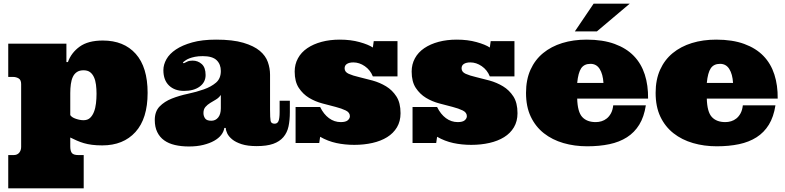

<svg xmlns="http://www.w3.org/2000/svg" viewBox="-20 -776 4278 1046"><path d="M537.1 16.1Q505.9 16.1 481.4 12.9Q457 9.8 437 3.9Q417 -2 398.9 -10Q380.9 -18.1 362.8 -26.9V21Q362.8 46.9 371.8 57.9Q380.9 68.8 407.2 68.8H436V250H24.9V68.8H54.2Q74.2 68.8 84.7 55.9Q95.2 43 95.2 24.9V-317.9Q95.2 -340.8 81.5 -348.9Q67.9 -356.9 50.8 -356.9H24.9V-538.1H341.8V-438H350.1Q368.2 -488.8 414.1 -522Q460 -555.2 540 -555.2Q654.8 -555.2 719.5 -482.7Q784.2 -410.2 784.2 -270Q784.2 -129.9 718 -56.9Q651.9 16.1 537.1 16.1ZM505.9 -265.1Q505.9 -291 502.9 -314.5Q500 -337.9 491.9 -355.5Q483.9 -373 470.5 -383.1Q457 -393.1 435.1 -393.1Q413.1 -393.1 398.9 -383.5Q384.8 -374 377 -357.4Q369.1 -340.8 366 -317.9Q362.8 -294.9 362.8 -269V-148.9Q371.1 -136.2 393.6 -128.7Q416 -121.1 435.1 -121.1Q457 -121.1 470.5 -133.5Q483.9 -146 491.9 -166.5Q500 -187 502.9 -212.9Q505.9 -238.8 505.9 -265.1Z M1085 -470.2Q1060.1 -470.2 1042.2 -466.6Q1024.4 -462.9 1011.7 -458Q999 -453.1 990.7 -447Q982.4 -440.9 976.1 -436L981 -431.2Q990.2 -436 1001.2 -440.9Q1012.2 -445.8 1029.3 -445.8Q1058.1 -445.8 1079.1 -427Q1100.1 -408.2 1100.1 -367.2Q1100.1 -328.1 1068.1 -304.4Q1036.1 -280.8 982.4 -280.8Q931.2 -280.8 900.6 -310.3Q870.1 -339.8 870.1 -394Q870.1 -423.8 886.7 -453.4Q903.3 -482.9 938.2 -506.3Q973.1 -529.8 1027.1 -544.9Q1081.1 -560.1 1157.2 -560.1Q1248 -560.1 1305.7 -543Q1363.3 -525.9 1395.3 -499Q1427.2 -472.2 1439.2 -438Q1451.2 -403.8 1451.2 -369.1V-178.2Q1451.2 -133.8 1454.1 -117.9Q1457 -102.1 1476.1 -102.1Q1491.2 -102.1 1497.3 -116.5Q1503.4 -130.9 1503.4 -166V-227.1H1559.1V-165Q1559.1 -121.1 1551.8 -87.2Q1544.4 -53.2 1523.9 -29.1Q1503.4 -4.9 1468.3 7.6Q1433.1 20 1378.4 20Q1329.1 20 1296.6 9.5Q1264.2 -1 1245.1 -16.6Q1226.1 -32.2 1218 -49.1Q1210 -65.9 1210 -79.1H1202.1Q1199.2 -59.1 1185.3 -41Q1171.4 -22.9 1146.7 -9Q1122.1 4.9 1087.6 13.4Q1053.2 22 1009.3 22Q967.3 22 932.9 13.9Q898.4 5.9 874.3 -11.5Q850.1 -28.8 836.7 -56.4Q823.2 -84 823.2 -122.1Q823.2 -168.9 849.6 -196Q876 -223.1 916 -239Q956.1 -254.9 1003.2 -264.9Q1050.3 -274.9 1090.3 -289.1Q1130.4 -303.2 1156.7 -325.7Q1183.1 -348.1 1183.1 -389.2Q1183.1 -425.8 1160.2 -448Q1137.2 -470.2 1085 -470.2ZM1183.1 -258.8Q1172.4 -243.2 1156.2 -233.6Q1140.1 -224.1 1125.2 -215.1Q1110.4 -206.1 1099.4 -193.6Q1088.4 -181.2 1088.4 -160.2Q1088.4 -144 1097.2 -131.1Q1106 -118.2 1131.3 -118.2Q1154.3 -118.2 1168.7 -136Q1183.1 -153.8 1183.1 -186Z M2145.5 -359.9H2011.2Q1997.1 -395 1967.3 -415.5Q1937.5 -436 1905.3 -436Q1883.3 -436 1870.4 -428Q1857.4 -419.9 1857.4 -403.8Q1857.4 -383.8 1879.9 -373.8Q1902.3 -363.8 1936.3 -356Q1970.2 -348.1 2009.8 -337.2Q2049.3 -326.2 2083.3 -305.7Q2117.2 -285.2 2139.6 -250.5Q2162.1 -215.8 2162.1 -159.2Q2162.1 -115.2 2142.6 -82.5Q2123 -49.8 2089.1 -28.8Q2055.2 -7.8 2009.3 2.7Q1963.4 13.2 1910.2 13.2Q1858.4 13.2 1812.3 3.2Q1766.1 -6.8 1724.1 -30.8L1719.2 2.9H1590.3V-192.9H1724.1Q1743.2 -153.8 1772.2 -132.3Q1801.3 -110.8 1836.4 -110.8Q1863.3 -110.8 1874.8 -120.8Q1886.2 -130.9 1886.2 -143.1Q1886.2 -163.1 1863.8 -174.1Q1841.3 -185.1 1808.3 -193.6Q1775.4 -202.1 1735.8 -212.6Q1696.3 -223.1 1663.3 -243.2Q1630.4 -263.2 1607.9 -297.1Q1585.4 -331.1 1585.4 -386.2Q1585.4 -425.8 1603.3 -458.5Q1621.1 -491.2 1654.3 -513.7Q1687.5 -536.1 1732.4 -548.1Q1777.3 -560.1 1831.1 -560.1Q1891.1 -560.1 1939.2 -546.6Q1987.3 -533.2 2011.2 -517.1L2016.1 -551.8H2145.5Z M2782.7 -359.9H2648.4Q2634.3 -395 2604.5 -415.5Q2574.7 -436 2542.5 -436Q2520.5 -436 2507.6 -428Q2494.6 -419.9 2494.6 -403.8Q2494.6 -383.8 2517.1 -373.8Q2539.6 -363.8 2573.5 -356Q2607.4 -348.1 2647 -337.2Q2686.5 -326.2 2720.5 -305.7Q2754.4 -285.2 2776.9 -250.5Q2799.3 -215.8 2799.3 -159.2Q2799.3 -115.2 2779.8 -82.5Q2760.3 -49.8 2726.3 -28.8Q2692.4 -7.8 2646.5 2.7Q2600.6 13.2 2547.4 13.2Q2495.6 13.2 2449.5 3.2Q2403.3 -6.8 2361.3 -30.8L2356.4 2.9H2227.5V-192.9H2361.3Q2380.4 -153.8 2409.4 -132.3Q2438.5 -110.8 2473.6 -110.8Q2500.5 -110.8 2512 -120.8Q2523.4 -130.9 2523.4 -143.1Q2523.4 -163.1 2501 -174.1Q2478.5 -185.1 2445.6 -193.6Q2412.6 -202.1 2373 -212.6Q2333.5 -223.1 2300.5 -243.2Q2267.6 -263.2 2245.1 -297.1Q2222.7 -331.1 2222.7 -386.2Q2222.7 -425.8 2240.5 -458.5Q2258.3 -491.2 2291.5 -513.7Q2324.7 -536.1 2369.6 -548.1Q2414.6 -560.1 2468.3 -560.1Q2528.3 -560.1 2576.4 -546.6Q2624.5 -533.2 2648.4 -517.1L2653.3 -551.8H2782.7Z M3124.5 -238.8Q3126.5 -166 3152.1 -138.4Q3177.7 -110.8 3225.6 -110.8Q3241.7 -110.8 3257.1 -115.5Q3272.5 -120.1 3285.6 -130.6Q3298.8 -141.1 3308.3 -158.4Q3317.9 -175.8 3320.8 -202.1H3498.5Q3488.8 -139.2 3462.6 -96.7Q3436.5 -54.2 3395.5 -28.1Q3354.5 -2 3300 9.5Q3245.6 21 3178.7 21Q3109.9 21 3049.3 3.4Q2988.8 -14.2 2943.1 -50Q2897.5 -85.9 2871.6 -140.4Q2845.7 -194.8 2845.7 -270Q2845.7 -341.8 2870.1 -396Q2894.5 -450.2 2938.7 -486.6Q2982.9 -522.9 3043.2 -541.5Q3103.5 -560.1 3175.8 -560.1Q3264.6 -560.1 3328.6 -536.6Q3392.6 -513.2 3433.1 -471.2Q3473.6 -429.2 3492.7 -370.1Q3511.7 -311 3510.7 -238.8ZM3196.8 -428.2Q3162.6 -428.2 3146.2 -404.1Q3129.9 -379.9 3124.5 -324.2H3267.6Q3264.6 -372.1 3247.1 -400.1Q3229.5 -428.2 3196.8 -428.2ZM3410.6 -755.9 3231.9 -605H3111.8L3213.9 -755.9Z M3830.6 -238.8Q3832.5 -166 3858.2 -138.4Q3883.8 -110.8 3931.6 -110.8Q3947.8 -110.8 3963.1 -115.5Q3978.5 -120.1 3991.7 -130.6Q4004.9 -141.1 4014.4 -158.4Q4023.9 -175.8 4026.9 -202.1H4204.6Q4194.8 -139.2 4168.7 -96.7Q4142.6 -54.2 4101.6 -28.1Q4060.5 -2 4006.1 9.5Q3951.7 21 3884.8 21Q3815.9 21 3755.4 3.4Q3694.8 -14.2 3649.2 -50Q3603.5 -85.9 3577.6 -140.4Q3551.8 -194.8 3551.8 -270Q3551.8 -341.8 3576.2 -396Q3600.6 -450.2 3644.8 -486.6Q3689 -522.9 3749.3 -541.5Q3809.6 -560.1 3881.8 -560.1Q3970.7 -560.1 4034.7 -536.6Q4098.6 -513.2 4139.2 -471.2Q4179.7 -429.2 4198.7 -370.1Q4217.8 -311 4216.8 -238.8ZM3902.8 -428.2Q3868.7 -428.2 3852.3 -404.1Q3835.9 -379.9 3830.6 -324.2H3973.6Q3970.7 -372.1 3953.1 -400.1Q3935.5 -428.2 3902.8 -428.2Z"/></svg>

Font: Ultra
Style: Regular
Weight: 400
Designer: Astigmatic (AOETI)
Foundry: Astigmatic (AOETI)
Version: Version 1.000